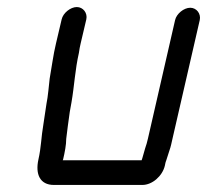

<svg xmlns="http://www.w3.org/2000/svg" viewBox="-20 -509 588 545"><path d="M133 16H384C412 16 441 -9 448 -39C449 -42 449 -47 452 -54L461 -82C465 -93 467 -104 470 -117L547 -452C551 -470 538 -487 520 -487C502 -487 481 -470 477 -452L400 -116C398 -106 395 -97 392 -88L384 -60L382 -54H158L159 -56C164 -77 168 -98 168 -115C171 -141 174 -162 178 -191L183 -219C191 -265 193 -311 204 -359C205 -368 207 -377 209 -386L225 -454C229 -472 216 -489 198 -489C180 -489 159 -472 155 -454L139 -386C131 -353 127 -319 121 -286C119 -269 116 -233 112 -215C109 -196 106 -174 103 -155C97 -121 97 -91 89 -56C80 -15 93 16 133 16Z"/></svg>

Font: Electronic
Style: BdIt
Weight: 700
Version: Version 1.011